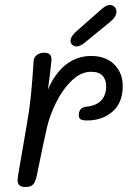

<svg xmlns="http://www.w3.org/2000/svg" viewBox="-20 -737 542 765"><path d="M469 -394Q469 -328 428.5 -292.5Q388 -257 327 -257Q309 -257 301.5 -261.5Q294 -266 294 -277Q294 -310 325 -312Q364 -316 383.5 -337Q403 -358 403 -394Q403 -419 389 -435Q375 -451 343 -451Q303 -451 267 -417Q231 -383 205.5 -332.5Q180 -282 168 -233Q153 -168 131 -59Q124 -18 114.5 -5Q105 8 83 8Q64 8 57 1Q50 -6 50 -20Q50 -24 52 -38L85 -230Q97 -297 103 -355.5Q109 -414 114 -494Q115 -509 127 -518Q139 -527 157 -527Q187 -527 185 -497Q180 -443 171 -380Q198 -444 242 -479Q286 -514 343 -514Q401 -514 435 -480.5Q469 -447 469 -394ZM261 -575Q261 -583 267 -592.5Q273 -602 283 -611L375 -692Q390 -706 399.5 -711.5Q409 -717 418 -717Q429 -717 436.5 -709.5Q444 -702 444 -691Q444 -670 419 -650L320 -569Q300 -552 285 -552Q275 -552 268 -558.5Q261 -565 261 -575Z"/></svg>

Font: Mali
Style: Italic
Weight: 400
Italic angle: -10°
Version: Version 1.000; ttfautohint (v1.6)